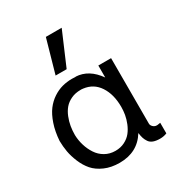

<svg xmlns="http://www.w3.org/2000/svg" viewBox="-186 -910 981 1051"><g transform="rotate(-30 304.0 -384.5)"><path d="M293.9 -437V-438Q293.5 -438 292.5 -437.5Q291.5 -437 291 -437Q290 -437 288.6 -437.5Q287.1 -438 286.1 -438H277.8Q244.1 -438 217.8 -425.5Q191.4 -413.1 174.8 -393.6Q158.2 -374 147.5 -347.2Q136.7 -320.3 132.3 -293.7Q127.9 -267.1 127.9 -238.8Q128.9 -205.1 138.7 -173.1Q148.4 -141.1 166.3 -113.8Q184.1 -86.4 212.9 -69.8Q241.7 -53.2 277.8 -53.2Q310.5 -53.2 336.7 -66.4Q362.8 -79.6 378.9 -99.9Q395 -120.1 405.8 -146.7Q416.5 -173.3 420.7 -197.8Q424.8 -222.2 424.8 -246.1Q424.8 -325.7 390.4 -377.7Q356 -429.7 293.9 -437ZM291 -513.2V-514.2Q372.6 -510.3 429.2 -429.2V-504.9H509.8V-90.8Q509.8 -80.1 519.5 -70.6Q529.3 -61 542 -61H546.9Q551.3 -61 565.9 -64V2.9Q545.9 11.2 522.9 11.2Q497.6 11.2 480.5 4.9Q463.4 -1.5 454.3 -14.9Q445.3 -28.3 441.2 -41.3Q437 -54.2 434.1 -75.2Q378.4 15.1 265.1 15.1Q212.4 15.1 171.4 -2.9Q130.4 -21 106.4 -48.6Q82.5 -76.2 66.9 -113.5Q51.3 -150.9 45.4 -184.3Q39.6 -217.8 39.1 -252.9Q43 -310.5 58.6 -356.4Q74.2 -402.3 96.2 -431.4Q118.2 -460.4 147.2 -479.5Q176.3 -498.5 205.8 -506.3Q235.4 -514.2 267.1 -514.2Q283.2 -514.2 291 -513.2ZM358.9 -784.2 269 -574.2H199.2L258.8 -784.2Z"/></g></svg>

Font: Perun
Style: Regular
Weight: 400
Version: Version 1.0000